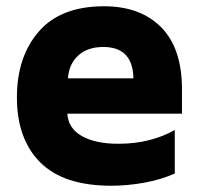

<svg xmlns="http://www.w3.org/2000/svg" viewBox="-20 -583 640 613"><path d="M538 -29V-168Q460 -124 358 -124Q285 -124 241.5 -148.5Q198 -173 195 -220H561V-298Q561 -429 494.5 -496Q428 -563 312 -563Q174 -563 104 -482.5Q34 -402 34 -272Q34 -139 108.5 -64.5Q183 10 335 10Q386 10 439.5 0.5Q493 -9 538 -29ZM310 -433Q404 -433 406 -333H197Q200 -378 229.5 -405.5Q259 -433 310 -433Z"/></svg>

Font: Noto Sans Mono UI ExtraBold
Style: Regular
Weight: 800
Designer: Monotype Design team
Foundry: Monotype Imaging Inc.
Version: 1.000